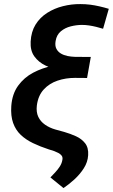

<svg xmlns="http://www.w3.org/2000/svg" viewBox="-20 -742 561 954"><path d="M520.5 -698.2 492.2 -599.1Q475.1 -604.5 457.8 -608.6Q440.4 -612.8 422.9 -615.5Q405.3 -618.2 387.2 -618.2Q360.4 -618.2 331.8 -611.1Q303.2 -604 282.2 -586.4Q261.2 -568.8 256.3 -538.1Q252.4 -515.1 260 -500Q267.6 -484.9 282.5 -476.1Q297.4 -467.3 315.9 -463.6Q334.5 -460 353.5 -459.5L431.2 -459L418 -385.3L353.5 -385.7Q318.4 -386.2 279.3 -393.1Q240.2 -399.9 205.8 -416.5Q171.4 -433.1 150.6 -461.9Q129.9 -490.7 132.3 -535.2Q134.8 -584.5 156.7 -619.9Q178.7 -655.3 214.4 -678Q250 -700.7 293 -711.4Q335.9 -722.2 379.4 -721.7Q404.3 -721.7 427.7 -718.8Q451.2 -715.8 474.4 -710.4Q497.6 -705.1 520.5 -698.2ZM348.1 -426.3 425.3 -425.8 412.6 -354.5 352.1 -355Q306.6 -355 265.9 -341.3Q225.1 -327.6 197.3 -297.4Q169.4 -267.1 163.1 -217.8Q159.2 -185.1 170.2 -161.6Q181.2 -138.2 203.6 -122.6Q226.1 -106.9 254.9 -98.6L299.3 -86.4Q329.6 -77.6 357.7 -64.9Q385.7 -52.2 403.1 -30Q420.4 -7.8 418 29.3Q416 63.5 396.5 94Q377 124.5 349.4 149.7Q321.8 174.8 295.4 192.4L230.5 139.6Q242.2 127.4 254.9 113.8Q267.6 100.1 277.3 85Q287.1 69.8 290 52.2Q292.5 39.1 286.1 31Q279.8 22.9 269.5 17.8Q259.3 12.7 249.5 8.8L221.7 0Q179.7 -13.7 144 -30.8Q108.4 -47.9 83 -72Q57.6 -96.2 45.2 -131.1Q32.7 -166 36.1 -215.3Q40.5 -275.4 70.1 -316.2Q99.6 -356.9 145 -380.9Q190.4 -404.8 243.4 -415.5Q296.4 -426.3 348.1 -426.3Z"/></svg>

Font: Roboto SemiBold
Style: Italic
Weight: 600
Designer: Christian Robertson
Foundry: Google
Version: Version 3.009; 2024